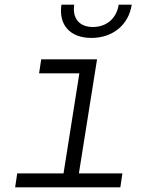

<svg xmlns="http://www.w3.org/2000/svg" viewBox="-20 -805 640 825"><path d="M373 -642C464 -642 533 -698 546 -785H490C481 -726 438 -689 379 -689C321 -689 290 -726 299 -785H244C231 -698 281 -642 373 -642ZM45 0H497L506 -60H319L397 -550H157L148 -490H321L253 -60H54Z"/></svg>

Font: JetBrains Mono ExtraLight
Style: Italic
Weight: 240
Italic angle: -9°
Monospace: yes
Designer: Philipp Nurullin, Konstantin Bulenkov
Foundry: JetBrains
Version: Version 2.305